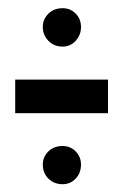

<svg xmlns="http://www.w3.org/2000/svg" viewBox="-20 -480 308 480"><path d="M18 -197H250V-281H18ZM136.5 -19.5Q156 -19.5 169.2 -33.5Q182.5 -47.5 182.5 -68.5Q182.5 -88 169.2 -101.5Q156 -115 136.5 -115Q115 -115 101 -101.5Q87 -88 87 -68.5Q87 -47.5 101 -33.5Q115 -19.5 136.5 -19.5ZM136.5 -363.5Q156 -363.5 169.2 -378Q182.5 -392.5 182.5 -412.5Q182.5 -432.5 169.2 -446Q156 -459.5 136.5 -459.5Q115 -459.5 101 -445.8Q87 -432 87 -412.5Q87 -392.5 101 -378Q115 -363.5 136.5 -363.5Z"/></svg>

Font: Anybody Thin SemiBold
Style: Regular
Weight: 600
Version: Version 1.113;gftools[0.9.25]